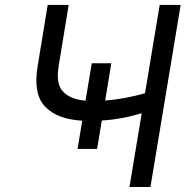

<svg xmlns="http://www.w3.org/2000/svg" viewBox="-20 -747 762 767"><path d="M130.7 -484.4 170.5 -727.3H254.3L214.5 -484.4Q202.1 -410.9 232.6 -380.3Q263.5 -349.4 321.7 -344.8L346.6 -494.3H424.7L400.2 -345.5Q442.1 -348.7 481.4 -356.2Q520.6 -363.6 559.3 -374.3L617.9 -727.3H701.7L581 0H497.2L546.2 -294.7Q527 -289.1 508.3 -284.3Q489.7 -279.5 470.5 -275.9Q451.3 -272.4 430.8 -269.7Q410.2 -267 386.7 -265.6L367.9 -152H289.8L308.6 -264.9Q208.8 -270.2 160.2 -321Q111.5 -371.8 130.7 -484.4Z"/></svg>

Font: Inter P
Style: Italic
Weight: 400
Italic angle: -9.40001°
Designer: Rasmus Andersson
Foundry: rsms
Version: Version 3.018;git-588b23468